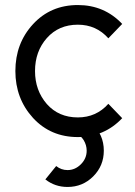

<svg xmlns="http://www.w3.org/2000/svg" viewBox="-20 -532 534 762"><path d="M345 -41 280 -3Q300 5 312 24Q324 44 324 66Q324 97 301 120Q278 143 248 143Q223 143 203 127Q203 127 192 140.5Q181 154 160 180Q198 210 248 210Q308 210 350 168Q392 126 392 66Q392 2 345 -41ZM289 -512Q181 -512 111 -436Q41 -360 41 -250Q41 -141 111 -64Q181 12 289 12Q394 12 465 -63L410 -120Q362 -66 289 -66Q213 -66 166 -119Q119 -173 119 -250Q119 -328 166 -381Q213 -434 289 -434Q362 -434 410 -380L465 -437Q394 -512 289 -512Z"/></svg>

Font: Unageo
Style: Regular
Weight: 400
Designer: Richard Sepsi
Foundry: Richard Sepsi
Version: Version 2.000